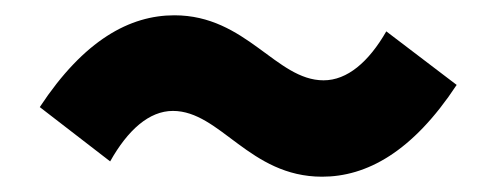

<svg xmlns="http://www.w3.org/2000/svg" viewBox="-20 -503 649 251"><path d="M401 -272C459 -272 519 -304 577 -392L485 -462C462 -422 434 -398 403 -398C341 -398 302 -483 208 -483C150 -483 90 -451 32 -363L124 -292C147 -333 175 -358 206 -358C268 -358 306 -272 401 -272Z"/></svg>

Font: Noto Sans T Chinese Black
Style: Bold
Weight: 900
Designer: Ryoko NISHIZUKA (kana & ideographs); Paul D. Hunt (Latin, Greek & Cyrillic); Wenlong ZHANG (bopomofo); Sandoll Communica
Foundry: Adobe Systems Incorporated
Version: Version 1.000;PS 1;hotconv 1.0.78;makeotf.lib2.5.61930